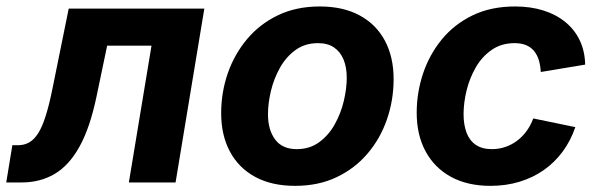

<svg xmlns="http://www.w3.org/2000/svg" viewBox="-55 -573 1881 603"><path d="M-35.4 0 -16.2 -116.9H1.3Q21.2 -116.9 36.8 -125.8Q52.3 -134.6 65.1 -154.8Q77.8 -175 88.6 -209.3Q99.5 -243.5 109.7 -294.3L160.8 -545.9H586.7L496.4 0H349.7L420.8 -429.5H281.5L248.1 -269.6Q227.4 -170.9 194.3 -111.8Q161.3 -52.7 116 -26.4Q70.8 0 13.1 0Z M871.8 10.7Q798 10.7 746.2 -17.6Q694.3 -45.8 667 -97.2Q639.6 -148.5 639.6 -217.2Q639.6 -283 660.5 -343.2Q681.5 -403.4 721.4 -450.7Q761.3 -498 818.6 -525.4Q876 -552.7 949.1 -552.7Q1022.6 -552.7 1074.6 -524.6Q1126.5 -496.5 1153.9 -445.1Q1181.2 -393.8 1181.2 -324.6Q1181.2 -258.7 1160.4 -198.5Q1139.7 -138.2 1099.7 -91.1Q1059.7 -43.9 1002.3 -16.6Q945 10.7 871.8 10.7ZM877 -104.6Q917.8 -104.6 947.5 -126.5Q977.3 -148.3 996.4 -182.7Q1015.6 -217.1 1024.8 -256Q1034 -294.9 1034 -328.7Q1034 -361.5 1024 -385.9Q1014 -410.3 994.1 -423.9Q974.2 -437.5 943.7 -437.5Q902.9 -437.5 873.1 -415.9Q843.3 -394.3 824.2 -360.1Q805 -325.8 795.8 -287.1Q786.6 -248.3 786.6 -214Q786.6 -165.1 809.1 -134.9Q831.6 -104.6 877 -104.6Z M1485.3 10.7Q1412.8 10.7 1361 -17.8Q1309.1 -46.4 1281.4 -98Q1253.7 -149.6 1253.7 -218.8Q1253.7 -281.9 1273.5 -341.6Q1293.4 -401.3 1332.4 -449Q1371.4 -496.7 1429.1 -524.7Q1486.9 -552.7 1562.6 -552.7Q1611.8 -552.7 1651.9 -540Q1692 -527.3 1721 -503.4Q1750 -479.6 1766 -445.8Q1781.9 -412.1 1782.8 -370.1L1643.4 -346.9Q1642.2 -368.1 1637 -384.8Q1631.8 -401.5 1621.9 -413.3Q1612 -425.1 1597 -431.3Q1582 -437.5 1561.2 -437.5Q1519.8 -437.5 1489.5 -416.5Q1459.2 -395.6 1439.5 -361.8Q1419.9 -327.9 1410.4 -289.1Q1400.9 -250.2 1400.9 -214.2Q1400.9 -181.6 1410.1 -156.7Q1419.4 -131.8 1439.2 -118.2Q1458.9 -104.6 1489.9 -104.6Q1511.7 -104.6 1531.7 -111.4Q1551.7 -118.1 1568.6 -130.7Q1585.5 -143.3 1598.6 -161.2Q1611.8 -179.1 1619.7 -201L1751.9 -173.8Q1737.2 -130.8 1712.1 -96.8Q1686.9 -62.8 1652.7 -38.8Q1618.4 -14.8 1576.3 -2.1Q1534.1 10.7 1485.3 10.7Z"/></svg>

Font: Adwaita Sans
Style: Italic
Weight: 400
Italic angle: -9.39999°
Designer: Rasmus Andersson
Foundry: rsms
Version: Version 4.001;git-9221beed3